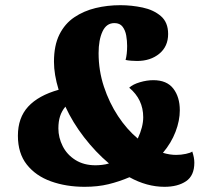

<svg xmlns="http://www.w3.org/2000/svg" viewBox="-20 -700 793 740"><path d="M306 20Q235 20 176.5 -1Q118 -22 83.5 -65.5Q49 -109 49 -177Q49 -246 88.5 -289Q128 -332 206 -354Q188 -413 188 -462Q188 -525 209 -567Q230 -609 266.5 -633.5Q303 -658 348.5 -669Q394 -680 444 -680Q487 -680 529.5 -671Q572 -662 600 -638Q628 -614 628 -569Q628 -521 594 -493Q560 -465 508 -465Q499 -465 485.5 -466Q472 -467 464 -469Q470 -491 470 -523Q470 -543 466.5 -563Q463 -583 452.5 -597Q442 -611 421 -611Q390 -611 375 -578.5Q360 -546 360 -495Q360 -428 380.5 -366Q401 -304 435 -252.5Q469 -201 511 -166Q532 -211 532 -248Q532 -317 478 -362Q492 -375 519 -383Q546 -391 571 -391Q623 -391 648 -358.5Q673 -326 673 -275Q673 -235 656.5 -192Q640 -149 608 -111Q634 -103 659 -103Q678 -103 696.5 -107Q715 -111 721 -116Q725 -104 727 -93.5Q729 -83 729 -73Q729 -23 697 -1.5Q665 20 614 20Q546 20 479 -17Q439 0 398 10Q357 20 306 20ZM348 -63Q359 -63 373 -64.5Q387 -66 400 -70Q348 -114 304 -171Q260 -228 232 -289Q218 -272 211.5 -252Q205 -232 205 -205Q205 -170 221.5 -137Q238 -104 270.5 -83.5Q303 -63 348 -63Z"/></svg>

Font: Sansita Swashed ExtraBold
Style: Regular
Weight: 800
Designer: Pablo Cosgaya
Foundry: Omnibus-Type
Version: Version 1.003; ttfautohint (v1.8.3)